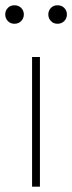

<svg xmlns="http://www.w3.org/2000/svg" viewBox="-21 -696 270 716"><path d="M-1.5 -642.1Q-1.5 -627.9 8.1 -617.7Q17.6 -607.4 32.7 -607.4Q48.3 -607.4 58.1 -617.7Q67.9 -627.9 67.9 -642.1Q67.9 -656.2 58.1 -666.3Q48.3 -676.3 32.7 -676.3Q17.6 -676.3 8.1 -666.3Q-1.5 -656.2 -1.5 -642.1ZM159.2 -642.1Q159.2 -627.9 168.7 -617.7Q178.2 -607.4 193.4 -607.4Q209 -607.4 218.8 -617.7Q228.5 -627.9 228.5 -642.1Q228.5 -656.2 218.8 -666.3Q209 -676.3 193.4 -676.3Q178.2 -676.3 168.7 -666.3Q159.2 -656.2 159.2 -642.1ZM98.6 -483.4V0H127.9V-483.4Z"/></svg>

Font: Estedad-FD VF
Style: Regular
Weight: 100
Designer: Amin Abedi
Version: Version 7.3